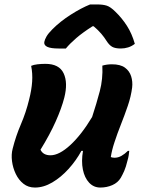

<svg xmlns="http://www.w3.org/2000/svg" viewBox="-20 -833 640 863"><path d="M120 -537Q131 -542 148.5 -544Q166 -546 184 -546Q246 -546 266 -503.5Q286 -461 269 -394Q257 -347 230.5 -287.5Q204 -228 162 -160Q174 -135 207 -135Q246 -135 296 -181Q346 -227 394 -307Q414 -368 428.5 -423Q443 -478 440 -538Q460 -544 483 -544Q521 -544 541.5 -529Q562 -514 569.5 -490Q577 -466 574 -440Q569 -400 554.5 -357.5Q540 -315 523.5 -273.5Q507 -232 494 -192Q483 -159 478 -127Q486 -124 495 -124Q511 -124 526 -132.5Q541 -141 555 -155H561Q560 -145 558.5 -135Q557 -125 553 -111Q546 -82 538.5 -65Q531 -48 523 -34Q510 -12 485 -1Q460 10 431 10Q401 10 380.5 -12Q360 -34 352.5 -71Q345 -108 353 -155H346Q322 -111 288 -73.5Q254 -36 215 -13Q176 10 137 10Q107 10 85.5 -7Q64 -24 51 -51Q38 -78 34 -108.5Q30 -139 37 -165Q51 -221 74 -274.5Q97 -328 111 -386Q122 -429 124.5 -466Q127 -503 120 -537ZM385 -813H417Q443 -813 460 -807.5Q477 -802 499 -780Q528 -752 550.5 -717Q573 -682 586 -636Q572 -625 556 -620Q540 -615 523 -615Q498 -615 484.5 -622.5Q471 -630 459 -649Q449 -665 435.5 -681Q422 -697 401 -715H396Q352 -687 323 -662Q294 -637 276 -615H243Q175 -615 179 -644Q181 -655 189 -669Q197 -683 216 -702Q251 -737 298 -767Q345 -797 385 -813Z"/></svg>

Font: Recursive Mn Csl St
Style: Bold Italic
Weight: 700
Italic angle: -15°
Monospace: yes
Version: Version 1.079;hotconv 1.0.112;makeotfexe 2.5.65598; ttfautoh